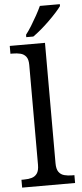

<svg xmlns="http://www.w3.org/2000/svg" viewBox="-63 -992 436 1026"><g transform="rotate(-5 155.0 -479.5)"><path d="M13 0V-42H26Q49 -42 67.5 -47Q86 -52 97 -67.5Q108 -83 108 -114V-650Q108 -680 96.5 -694.5Q85 -709 66.5 -713.5Q48 -718 26 -718H13V-760H202V-114Q202 -83 213 -67.5Q224 -52 243 -47Q262 -42 284 -42H297V0ZM105 -812Q120 -831 136 -857Q152 -883 167 -910Q182 -937 192 -959H299V-949Q290 -936 272 -916Q254 -896 231.5 -874Q209 -852 186 -832.5Q163 -813 143 -799H105Z"/></g></svg>

Font: Noto Serif Khmer
Style: Regular
Weight: 400
Designer: Danh Hong and the Monotype Design Team
Foundry: Monotype Imaging Inc.
Version: Version 2.003